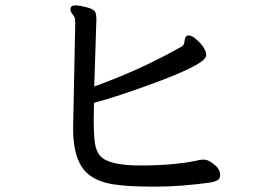

<svg xmlns="http://www.w3.org/2000/svg" viewBox="-20 -699 1040 717"><path d="M558 -2Q458 -2 404 -10.5Q350 -19 317 -43Q253 -87 253 -221L261 -611Q261 -629 258 -635Q255 -641 249 -648.5Q243 -656 243 -664Q243 -679 262 -679Q276 -679 303 -672Q330 -665 335 -655Q340 -645 340 -628L332 -376Q511 -441 658 -525Q666 -530 667.5 -537Q669 -544 670.5 -553.5Q672 -563 682 -567Q697 -567 713 -552Q750 -520 750 -492Q750 -458 526 -378Q404 -334 331 -315L330 -245Q330 -199 334 -167.5Q338 -136 353 -118Q384 -81 504 -81Q625 -81 714 -99Q727 -103 740 -103Q753 -103 767 -94Q802 -72 802 -47Q802 -30 790.5 -25Q779 -20 770 -18Q657 -2 558 -2Z"/></svg>

Font: LXGW WenKai Mono Medium
Style: Regular
Weight: 500
Monospace: yes
Designer: LXGW / Fontworks Inc.
Foundry: LXGW / Fontworks Inc.
Version: Version 1.520; June 14, 2025